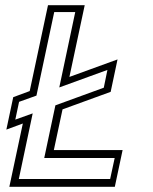

<svg xmlns="http://www.w3.org/2000/svg" viewBox="-20 -720 590 740"><path d="M16 0 68 -244 4.5 -220.5 31 -345.5 94.5 -369 165 -700H306.5L247.5 -423.5L433 -491L406.5 -366L221 -298.5L187.5 -141.5H452.5L422.5 0ZM52.5 -30H404.5L422 -111H150.5L193.5 -314L380 -382L394 -450.5L208.5 -383L270 -673.5H189L120.5 -351.5L53.5 -327.5L39 -259L106 -283Z"/></svg>

Font: Tourney Thin Light
Style: Italic
Weight: 300
Italic angle: -12°
Version: Version 1.015